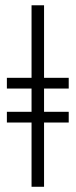

<svg xmlns="http://www.w3.org/2000/svg" viewBox="-20 -714 289 734"><path d="M242.7 -245.6H148.4V0H100.6V-245.6H6.3V-286.6H100.6V-375.5H6.3V-416.5H100.6V-693.8H148.4V-416.5H242.7V-375.5H148.4V-286.6H242.7Z"/></svg>

Font: Tinos
Style: Italic
Weight: 400
Italic angle: -16.333°
Designer: Steve Matteson
Foundry: Monotype Imaging Inc.
Version: Version 1.32